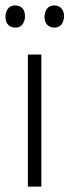

<svg xmlns="http://www.w3.org/2000/svg" viewBox="-24 -690 257 710"><path d="M68.4 -628.9Q68.4 -662.1 42 -668.9Q37.1 -669.9 33.2 -669.9Q4.9 -669.9 -2 -641.6Q-3.9 -634.8 -3.9 -628.9Q-3.9 -596.7 22.5 -588.9Q28.3 -587.9 33.2 -587.9Q58.6 -587.9 66.4 -615.2Q68.4 -622.1 68.4 -628.9ZM212.9 -628.9Q212.9 -661.1 186.5 -668.9Q181.6 -669.9 176.8 -669.9Q149.4 -669.9 142.6 -641.6Q140.6 -634.8 140.6 -628.9Q140.6 -596.7 167 -588.9Q171.9 -587.9 176.8 -587.9Q204.1 -587.9 210.9 -616.2Q212.9 -623 212.9 -628.9ZM128.9 0V-488.3H79.1V0Z"/></svg>

Font: Yaldevi Colombo Light
Style: Regular
Weight: 300
Designer: Sol Matas, Denzil Rajitha, Kosala Senevirathne and Pathum Egodawatta
Foundry: Mooniak
Version: Version 1.020 ; ttfautohint (v1.6)